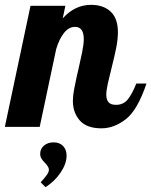

<svg xmlns="http://www.w3.org/2000/svg" viewBox="-58 -524 625 793"><path d="M243 -107Q243 -128 248 -154.5Q253 -181 258.5 -206Q264 -231 266 -238Q274 -273 281 -307Q288 -341 288 -362Q288 -413 252 -413Q226 -413 206 -387.5Q186 -362 174 -321L106 0H-38L68 -500H212L201 -448Q251 -504 318 -504Q369 -504 399 -476Q429 -448 429 -391Q429 -362 422 -326.5Q415 -291 402 -240Q394 -209 387.5 -179.5Q381 -150 381 -133Q381 -113 390 -102Q399 -91 421 -91Q451 -91 469 -112.5Q487 -134 505 -179H547Q510 -69 461.5 -31.5Q413 6 361 6Q300 6 271.5 -26.5Q243 -59 243 -107ZM110 229Q129 208 136.5 197Q144 186 144 177Q144 170 139 162.5Q134 155 128 149Q118 139 113 130.5Q108 122 108 111Q108 91 123.5 77.5Q139 64 164 64Q188 64 202.5 79Q217 94 217 119Q217 152 192.5 188.5Q168 225 130 249Z"/></svg>

Font: Lobster
Style: Regular
Weight: 400
Designer: Impallari Type
Foundry: Impallari Type
Version: Version 2.100